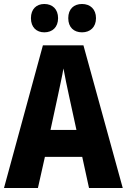

<svg xmlns="http://www.w3.org/2000/svg" viewBox="-20 -942 635 962"><path d="M135 -851C135 -805 163 -780 202 -780C243 -780 271 -806 271 -851C271 -896 243 -922 202 -922C163 -922 135 -897 135 -851ZM322 -851C322 -805 350 -780 391 -780C432 -780 461 -806 461 -851C461 -896 432 -922 391 -922C350 -922 322 -897 322 -851ZM426 0H595L398 -715H195L0 0H170L205 -156H392ZM326 -461 363 -291H233L270 -462C278 -501 292 -563 298 -599C305 -559 316 -507 326 -461Z"/></svg>

Font: Noto Sans Malayalam Condensed ExtraBold
Style: Regular
Weight: 800
Width: 3
Designer: Jelle Bosma - Monotype Design Team
Foundry: Monotype Imaging Inc.
Version: Version 2.104